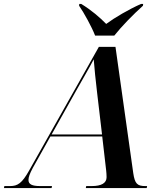

<svg xmlns="http://www.w3.org/2000/svg" viewBox="-79 -951 823 971"><path d="M402 -771H499C537 -819 597 -880 644 -922L645 -931H634C573 -904 501 -862 458 -830C427 -862 383 -900 332 -931H322L321 -922C346 -886 385 -815 402 -771ZM-59 0H182L184 -10H124C83 -10 65 -19 65 -41C65 -55 71 -72 87 -102L176 -261H438L458 -88C459 -79 460 -66 460 -55C460 -25 434 -10 385 -10H357L355 0H663L665 -10H656C615 -10 603 -22 595 -75L505 -714H421L68 -88C32 -24 10 -10 -28 -10H-57ZM306 -492C339 -551 374 -610 395 -651C398 -609 405 -542 412 -483L437 -271H182Z"/></svg>

Font: Noto Serif Display SemiBold
Style: Italic
Weight: 600
Italic angle: -12°
Designer: Monotype Design Team
Foundry: Monotype Imaging Inc.
Version: Version 2.009